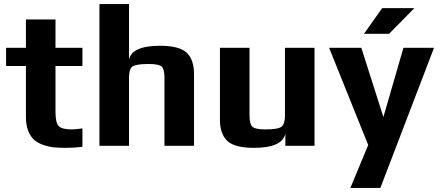

<svg xmlns="http://www.w3.org/2000/svg" viewBox="-20 -720 2171 948"><path d="M387 5V-86C363.7 -82.7 346.3 -81 335 -81C301 -81 279 -86.8 269 -98.5C259 -110.2 254 -132.7 254 -166V-394H387V-484H254V-624H108V-484H10V-394H108V-141C108 -115 111.8 -92.5 119.5 -73.5C127.2 -54.5 136.8 -39.8 148.5 -29.5C160.2 -19.2 175.2 -10.8 193.5 -4.5C211.8 1.8 229.5 5.8 246.5 7.5C263.5 9.2 283.3 10 306 10C332 10 359 8.3 387 5Z M938 0V-355C938 -401.7 926 -436.5 902 -459.5C878 -482.5 834 -494 770 -494C677.3 -494 626.3 -471 617 -425V-700H471V0H617V-338C617 -365.3 622.7 -383.2 634 -391.5C645.3 -399.8 672 -404 714 -404C748 -404 769.5 -399.7 778.5 -391C787.5 -382.3 792 -364.7 792 -338V0Z M1533 0V-484H1387V-149C1387 -121.7 1381.3 -103.5 1370 -94.5C1358.7 -85.5 1332 -81 1290 -81C1256 -81 1234.5 -85.7 1225.5 -95C1216.5 -104.3 1212 -122.3 1212 -149V-484H1066V-129C1066 -82.3 1078 -47.5 1102 -24.5C1126 -1.5 1170 10 1234 10C1326 10 1377.7 -13 1389 -59V0Z M2123 -484H1972L1873 -142L1764 -484H1605L1798 -4L1710 208H1858ZM2026 -680H1867L1777 -553H1901Z"/></svg>

Font: Play
Style: Bold
Weight: 700
Designer: Jonas Hecksher
Foundry: Jonas Hecksher, Playtypeª, e-types AS
Version: Version 1.002